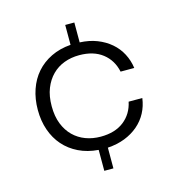

<svg xmlns="http://www.w3.org/2000/svg" viewBox="-105 -710 851 895"><g transform="rotate(-15 321.0 -262.0)"><path d="M548 -192Q543 -154 526 -122Q509 -90 481 -66Q453 -42 416 -27.5Q379 -13 333 -10V90H289V-11Q236 -15 194 -35.5Q152 -56 123 -89Q94 -122 78.5 -166.5Q63 -211 63 -264Q63 -317 78.5 -362Q94 -407 123 -440Q152 -473 194 -493.5Q236 -514 289 -518V-614H333V-518Q379 -516 416 -501.5Q453 -487 481 -463Q509 -439 526 -406.5Q543 -374 548 -337H482Q470 -394 427 -427.5Q384 -461 315 -461Q276 -461 242.5 -448.5Q209 -436 184 -411Q159 -386 144.5 -349.5Q130 -313 130 -264Q130 -215 144.5 -178.5Q159 -142 184 -117.5Q209 -93 242.5 -80.5Q276 -68 315 -68Q384 -68 427 -101.5Q470 -135 482 -192H548Z"/></g></svg>

Font: SVN-Poppins Light
Style: Regular
Weight: 300
Designer: Ninad Kale (Devanagari), Jonny Pinhorn (Latin)
Foundry: Indian Type Foundry
Version: Version 3.002 2017; ttfautohint (v1.8.3)